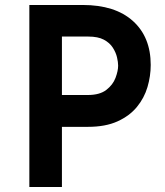

<svg xmlns="http://www.w3.org/2000/svg" viewBox="-20 -752 665 772"><path d="M312 -732Q443 -732 514.5 -667.5Q586 -603 586 -491Q586 -446 573 -402Q560 -358 530.5 -322Q501 -286 452.5 -264Q404 -242 334 -242H229V0H98V-732ZM333 -370Q381 -370 407.5 -390.5Q434 -411 444.5 -439Q455 -467 455 -488Q455 -502 450.5 -521.5Q446 -541 433.5 -560.5Q421 -580 397.5 -592.5Q374 -605 335 -605H229V-370Z"/></svg>

Font: Reem Kufi SemiBold
Style: Regular
Weight: 600
Designer: Khaled Hosny
Version: Version 1.001